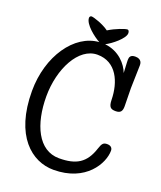

<svg xmlns="http://www.w3.org/2000/svg" viewBox="-174 -1081 1010 1204"><g transform="rotate(20 330.5 -479.0)"><path d="M628 -222C628 -241 615 -253 592 -253C567 -253 558 -244 546 -207C512 -102 451 -66 337 -66C198 -66 130 -219 130 -404C130 -588 218 -759 343 -759C470 -759 520 -640 522 -524C523 -474 538 -465 570 -465C603 -465 613 -481 613 -513C613 -555 611 -592 611 -634C611 -682 615 -740 615 -787C615 -797 614 -829 570 -829C538 -829 532 -812 532 -793C532 -790 532 -777 536 -707C517 -759 461 -827 365 -837C405 -857 478 -916 478 -951C478 -960 475 -972 465 -972C451 -972 391 -951 345 -922C306 -951 240 -972 226 -972C218 -972 213 -965 213 -958C213 -915 288 -857 326 -837C165 -826 34 -639 34 -405C34 -106 184 14 329 14C545 14 628 -138 628 -222Z"/></g></svg>

Font: Life Savers
Style: ExtraBold
Weight: 800
Designer: Pablo Impallari, Rodrigo Fuenzalida, Brenda Gallo
Foundry: Pablo Impallari, Rodrigo Fuenzalida, Brenda Gallo
Version: Version 3.000